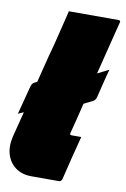

<svg xmlns="http://www.w3.org/2000/svg" viewBox="-85 -801 558 852"><g transform="rotate(10 193.5 -375.0)"><path d="M102 -540Q116 -589 129.5 -646Q143 -703 155 -750H378Q390 -750 386 -739Q371 -680 356 -620Q341 -560 326 -500L377 -526Q373 -513 364.5 -478Q356 -443 344 -395Q340 -382 330 -377L290 -357Q282 -323 273.5 -289Q265 -255 256 -221Q254 -214 256 -212Q258 -210 265 -210H306Q293 -161 280.5 -111Q268 -61 256 -11Q252 0 242 0H118Q76 0 47 -21Q18 -42 7 -78Q-4 -114 7 -160L36 -274L11 -263Q15 -278 24 -312.5Q33 -347 45 -393Q49 -407 62 -413L71 -417Z"/></g></svg>

Font: Recursive Sn Lnr St XBk
Style: Italic
Weight: 1000
Italic angle: -15°
Version: Version 1.079;hotconv 1.0.112;makeotfexe 2.5.65598; ttfautoh